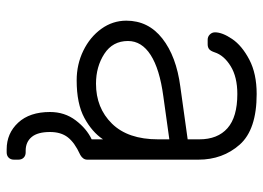

<svg xmlns="http://www.w3.org/2000/svg" viewBox="-127 -443 790 576"><g transform="rotate(90 268.0 -155.0)"><path d="M428 220Q380 220 348 185.5Q316 151 316 90Q316 46 341 13Q366 -20 398 -35V-38V-69Q376 -36 333.5 -13Q291 10 221 10Q173 10 132 -10Q91 -30 66.5 -64Q42 -98 42 -139Q42 -205 95.5 -247Q149 -289 240 -301L398 -323V-358Q398 -413 364.5 -442.5Q331 -472 262 -472Q211 -472 178.5 -452Q146 -432 137 -404Q133 -392 127.5 -387.5Q122 -383 113 -383H99Q90 -383 83.5 -389.5Q77 -396 77 -405Q77 -427 97 -456.5Q117 -486 159 -508Q201 -530 262 -530Q369 -530 414 -479Q459 -428 459 -355V-22Q459 -9 445 -1L443 0Q408 16 392 36.5Q376 57 376 90Q376 127 391 145Q406 163 432 163H437Q447 163 453 169Q459 175 459 185V198Q459 208 453 214Q447 220 437 220ZM231 -48Q304 -48 351 -96Q398 -144 398 -234V-268L269 -250Q187 -239 145 -212Q103 -185 103 -144Q103 -98 141.5 -73Q180 -48 231 -48Z"/></g></svg>

Font: Rubik AZ
Style: Regular
Weight: 300
Designer: Hubert and Fischer
Foundry: Hubert & Fischer
Version: Version 2.000